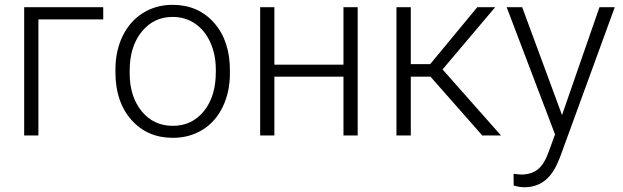

<svg xmlns="http://www.w3.org/2000/svg" viewBox="-20 -558 2567 791"><path d="M405.3 -478H138.2V0H79.6V-528.3H405.3Z M455.6 -272Q455.6 -348.1 485.1 -409.2Q514.6 -470.2 568.6 -504.2Q622.6 -538.1 690.9 -538.1Q796.4 -538.1 861.8 -464.1Q927.2 -390.1 927.2 -268.1V-255.9Q927.2 -179.2 897.7 -117.9Q868.2 -56.6 814.5 -23.4Q760.7 9.8 691.9 9.8Q586.9 9.8 521.2 -64.2Q455.6 -138.2 455.6 -260.3ZM514.2 -255.9Q514.2 -161.1 563.2 -100.3Q612.3 -39.6 691.9 -39.6Q771 -39.6 820.1 -100.3Q869.1 -161.1 869.1 -260.7V-272Q869.1 -332.5 846.7 -382.8Q824.2 -433.1 783.7 -460.7Q743.2 -488.3 690.9 -488.3Q612.8 -488.3 563.5 -427Q514.2 -365.7 514.2 -266.6Z M1453.6 0H1395V-242.2H1110.4V0H1051.8V-528.3H1110.4V-291.5H1395V-528.3H1453.6Z M1753.4 -242.2H1672.4V0H1613.3V-528.3H1672.4V-293.9H1752.4L1946.3 -528.3H2020L1803.2 -272L2043.9 0H1966.8Z M2295.4 -84 2449.7 -528.3H2512.7L2287.1 89.8L2275.4 117.2Q2231.9 213.4 2141.1 213.4Q2120.1 213.4 2096.2 206.5L2095.7 158.2L2126 161.1Q2168.9 161.1 2195.6 139.9Q2222.2 118.7 2240.7 66.9L2266.6 -4.4L2067.4 -528.3H2131.3Z"/></svg>

Font: SteelSelectRoboto
Style: Regular
Weight: 300
Designer: Google
Version: Version 2.137; 2017